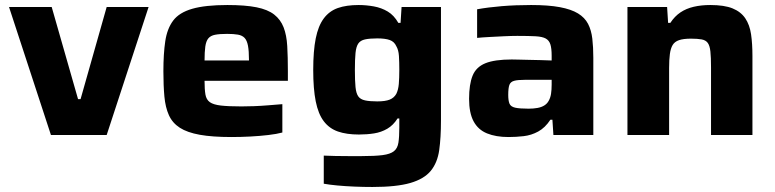

<svg xmlns="http://www.w3.org/2000/svg" viewBox="-20 -538 3087 765"><path d="M183 0 16 -510H186L291 -143H301L405 -510H572L405 0Z M902 8Q826 8 776 -1Q726 -10 696.5 -29Q667 -48 653 -79Q639 -110 635 -153.5Q631 -197 631 -254Q631 -324 638.5 -374Q646 -424 670 -456Q694 -488 746 -503Q798 -518 886 -518Q957 -518 1002 -509Q1047 -500 1072.5 -480Q1098 -460 1110 -429Q1122 -398 1124.5 -354.5Q1127 -311 1127 -254V-216H795Q795 -182 798.5 -161.5Q802 -141 816 -131Q830 -121 860 -117.5Q890 -114 942 -114Q964 -114 992 -115Q1020 -116 1049.5 -118.5Q1079 -121 1105 -123V-10Q1083 -4 1049 0Q1015 4 977 6Q939 8 902 8ZM972 -279V-299Q972 -335 968 -356Q964 -377 954.5 -387Q945 -397 928 -400Q911 -403 885 -403Q855 -403 837 -399.5Q819 -396 810 -385Q801 -374 798 -352.5Q795 -331 795 -297H990Z M1464 207Q1429 207 1392.5 205.5Q1356 204 1324 201Q1292 198 1270 194V82Q1291 83 1317 83.5Q1343 84 1369.5 84Q1396 84 1420 84Q1474 84 1504.5 80Q1535 76 1549.5 64.5Q1564 53 1567.5 30Q1571 7 1571 -30V-66H1564Q1547 -39 1523 -25Q1499 -11 1470.5 -6.5Q1442 -2 1410 -2Q1361 -2 1326.5 -14Q1292 -26 1270 -55Q1248 -84 1238 -134Q1228 -184 1228 -259Q1228 -335 1238 -385Q1248 -435 1270 -464.5Q1292 -494 1326 -506Q1360 -518 1409 -518Q1439 -518 1469.5 -512.5Q1500 -507 1525 -492Q1550 -477 1567 -447H1576L1580 -510H1737V-58Q1737 10 1730 60Q1723 110 1696.5 142.5Q1670 175 1615 191Q1560 207 1464 207ZM1483 -134Q1515 -134 1532.5 -141Q1550 -148 1559 -164Q1567 -180 1569 -203.5Q1571 -227 1571 -259Q1571 -291 1569.5 -315Q1568 -339 1559 -354Q1551 -372 1533 -378.5Q1515 -385 1483 -385Q1453 -385 1434.5 -381Q1416 -377 1407.5 -364.5Q1399 -352 1396.5 -327Q1394 -302 1394 -259Q1394 -216 1396.5 -191Q1399 -166 1407.5 -154Q1416 -142 1434.5 -138Q1453 -134 1483 -134Z M2006 8Q1956 8 1920.5 -6.5Q1885 -21 1867 -54.5Q1849 -88 1849 -144Q1849 -202 1863 -236.5Q1877 -271 1914 -286Q1951 -301 2019 -301Q2028 -301 2046.5 -300.5Q2065 -300 2088 -299.5Q2111 -299 2134.5 -298.5Q2158 -298 2178 -297V-316Q2178 -345 2173 -361Q2168 -377 2154.5 -384.5Q2141 -392 2113.5 -393.5Q2086 -395 2041 -395Q2017 -395 1987 -393.5Q1957 -392 1928.5 -390.5Q1900 -389 1881 -387V-501Q1925 -509 1979.5 -513.5Q2034 -518 2096 -518Q2165 -518 2210.5 -509.5Q2256 -501 2283 -484.5Q2310 -468 2323 -443Q2336 -418 2340 -384Q2344 -350 2344 -308V0H2185L2181 -61H2173Q2152 -29 2124.5 -14Q2097 1 2066.5 4.5Q2036 8 2006 8ZM2086 -105Q2106 -105 2122 -108Q2138 -111 2149 -118Q2160 -125 2166 -136Q2173 -148 2175.5 -164Q2178 -180 2178 -201V-220H2072Q2043 -220 2028.5 -216Q2014 -212 2009.5 -199.5Q2005 -187 2005 -160Q2005 -137 2010 -125Q2015 -113 2032.5 -109Q2050 -105 2086 -105Z M2480 0V-510H2638L2642 -447H2651Q2668 -473 2691 -488.5Q2714 -504 2744 -511Q2774 -518 2810 -518Q2866 -518 2899 -504.5Q2932 -491 2949.5 -465Q2967 -439 2972.5 -401.5Q2978 -364 2978 -315V0H2813V-269Q2813 -310 2810.5 -333Q2808 -356 2800 -367Q2792 -378 2775.5 -381Q2759 -384 2733 -384Q2703 -384 2685.5 -378Q2668 -372 2660 -358.5Q2652 -345 2649 -322.5Q2646 -300 2646 -267V0Z"/></svg>

Font: Saira SemiExpanded
Style: Bold
Weight: 700
Width: 6
Designer: Hector Gatti with collaboration of the Omnibus-Type team
Foundry: Omnibus-Type
Version: Version 1.101